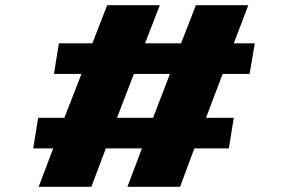

<svg xmlns="http://www.w3.org/2000/svg" viewBox="-20 -720 1085 740"><path d="M188 -435 207 -553H336L393 -700H596L539 -553H678L735 -700H937L881 -553H962L942 -435H838L774 -266H881L862 -148H729L674 0H471L527 -148H388L332 0H129L185 -148H108L127 -266H228L294 -435ZM496 -435 431 -266H570L635 -435Z"/></svg>

Font: Georama ExtraExtended
Style: Bold Italic
Weight: 700
Width: 8
Italic angle: -9°
Designer: Jean-Baptiste Levee
Foundry: Production Type
Version: Version 1.000